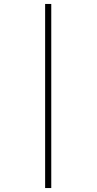

<svg xmlns="http://www.w3.org/2000/svg" viewBox="-20 -820 490 970"><path d="M208 -800H239V130H208Z"/></svg>

Font: League Mono Condensed Thin
Style: Regular
Weight: 100
Width: 1
Designer: Tyler Finck
Foundry: The League of Moveable Type / Tyler Finck
Version: Version 2.210